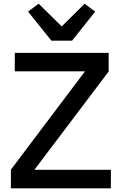

<svg xmlns="http://www.w3.org/2000/svg" viewBox="-20 -1019 659 1039"><path d="M370 -799H258L132 -956L189 -999L314 -876L438 -999L495 -956ZM166 -100H580V0H39V-101L440 -633H60V-733H568V-632Z"/></svg>

Font: IBM Plex Sans JP Medium
Style: Regular
Weight: 500
Designer: Mike Abbink; Paul van der Laan; Pieter van Rosmalen; Wujin Sim; Yejin Wi; Jinhee Kim; Boomi Park; Yona Kim; Kichan Ma
Foundry: Sandoll Inc.
Version: Version 1.001